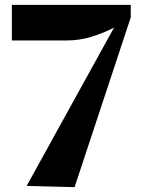

<svg xmlns="http://www.w3.org/2000/svg" viewBox="-20 -768 583 793"><path d="M288 5 90 0 451 -654Q409 -632 359 -616.5Q309 -601 258 -601H29V-748H520V-696Z"/></svg>

Font: Trickster
Style: Regular
Weight: 400
Designer: Jean-Baptiste Morizot
Foundry: Jean-Baptiste Morizot
Version: Version 2.000;PS 2.0;hotconv 1.0.88;makeotf.lib2.5.647800